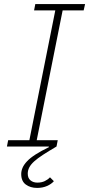

<svg xmlns="http://www.w3.org/2000/svg" viewBox="-20 -718 437 941"><path d="M20 -31H124L251 -667H147L153 -698H397L390 -667H287L160 -31H263L257 0Q218 23 191 40.5Q164 58 147.5 73Q131 88 123.5 102.5Q116 117 116 133Q116 155 129.5 166Q143 177 163 177Q184 177 199.5 169.5Q215 162 225 151L244 170Q232 184 210.5 193.5Q189 203 162 203Q129 203 106.5 186.5Q84 170 84 135Q84 120 90.5 104.5Q97 89 112.5 72.5Q128 56 154.5 39Q181 22 220 3L219 0H14Z"/></svg>

Font: IBM Plex Sans ExtLt
Style: Italic
Weight: 200
Italic angle: -11°
Designer: Mike Abbink, Paul van der Laan, Pieter van Rosmalen
Foundry: Bold Monday
Version: Version 3.005